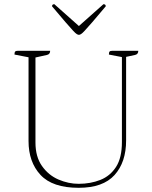

<svg xmlns="http://www.w3.org/2000/svg" viewBox="-20 -883 725 915"><path d="M355 12Q230 12 173 -49.5Q116 -111 116 -211V-610L49 -623Q49 -634 52.5 -637.5Q56 -641 66 -641H219Q219 -624 203 -621L149 -609V-204Q149 -136 180 -92Q211 -48 258.5 -27.5Q306 -7 355 -7Q411 -7 458 -25.5Q505 -44 533 -87.5Q561 -131 561 -206V-611L499 -623Q499 -634 502.5 -637.5Q506 -641 516 -641H639Q639 -624 623 -621L581 -612V-214Q581 -110 526 -49Q471 12 355 12ZM356 -717Q352 -717 346 -720.5Q340 -724 328 -737Q316 -750 292 -777.5Q268 -805 228 -853Q228 -863 239 -863L356 -759L473 -863Q484 -863 484 -853Q444 -805 420 -777.5Q396 -750 384 -737Q372 -724 366 -720.5Q360 -717 356 -717Z"/></svg>

Font: Petrona Thin
Style: Regular
Weight: 100
Designer: Ringo R. Seeber
Foundry: Ringo R. Seeber
Version: Version 2.001; ttfautohint (v1.8.3)